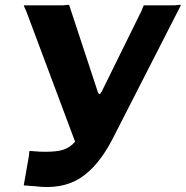

<svg xmlns="http://www.w3.org/2000/svg" viewBox="-20 -764 764 790"><path d="M78 -3 98 -117Q100 -128 100 -135.5Q100 -143 103 -143L143 -140Q193 -138 225 -144Q257 -150 280 -171.5Q303 -193 323 -234L562 -719Q566 -728 568.5 -735.5Q571 -743 573 -742H698Q710 -743 717 -744Q724 -745 724 -742L444 -194Q385 -79 309.5 -31Q234 17 122 2L103 1Q92 -1 85 -0.5Q78 0 78 -3ZM298 -157 88 -718Q84 -728 80.5 -734.5Q77 -741 79 -742H239Q250 -743 257 -744Q264 -745 265 -742L383 -384Q386 -377 389.5 -377Q393 -377 397 -386L437 -375Z"/></svg>

Font: Libre Franklin
Style: Bold Italic
Weight: 700
Italic angle: -8°
Designer: Pablo Impallari, Rodrigo Fuenzalida, Nhung Nguyen
Foundry: Impallari Type
Version: Version 3.000